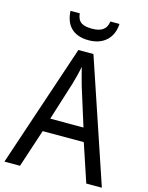

<svg xmlns="http://www.w3.org/2000/svg" viewBox="-134 -1001 837 1083"><g transform="rotate(15 285.0 -459.0)"><path d="M426 -918H373C366 -867 331 -852 283 -852C229 -852 199 -866 194 -918H140C144 -833 191 -784 281 -784C369 -784 422 -837 426 -918ZM478 0H569L328 -716H240L0 0H91L164 -222H404ZM311 -524 381 -301H187L257 -524C265 -551 276 -592 283 -629C289 -602 305 -547 311 -524Z"/></g></svg>

Font: Noto Sans Bengali UI SemiCondensed
Style: Regular
Weight: 400
Width: 4
Designer: Jelle Bosma - Monotype Design Team
Foundry: Monotype Imaging Inc.
Version: Version 2.003